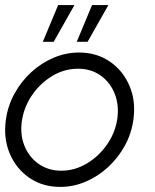

<svg xmlns="http://www.w3.org/2000/svg" viewBox="-28 -720 608 753"><path d="M208 13Q139 13 87.2 -22.5Q35.5 -58 10.2 -117.8Q-15 -177.5 -5 -250Q2.5 -305 28.8 -352.8Q55 -400.5 94.5 -436.8Q134 -473 182.2 -493.5Q230.5 -514 282 -514Q351 -514 402.8 -478.5Q454.5 -443 480 -383Q505.5 -323 495 -250Q487.5 -195.5 461.2 -148Q435 -100.5 395.5 -64.2Q356 -28 308 -7.5Q260 13 208 13ZM212 -50.5Q264.5 -50.5 311.2 -78Q358 -105.5 390.2 -151Q422.5 -196.5 431.5 -250Q440 -304.5 422.8 -350Q405.5 -395.5 367.8 -423Q330 -450.5 278 -450.5Q225 -450.5 178.2 -422.8Q131.5 -395 99.5 -349.5Q67.5 -304 58.5 -250Q49.5 -194.5 67.5 -149.2Q85.5 -104 123.5 -77.2Q161.5 -50.5 212 -50.5ZM273 -556 333 -700H397L315.5 -556ZM140 -556 200 -700H264L182.5 -556Z"/></svg>

Font: Urbanist Light
Style: Italic
Weight: 300
Italic angle: -8°
Designer: Corey Hu
Foundry: Corey Hu
Version: Version 1.330; ttfautohint (v1.8.4.7-5d5b)